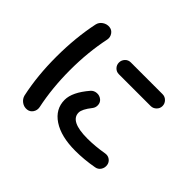

<svg xmlns="http://www.w3.org/2000/svg" viewBox="-170 -1030 1339 1339"><g transform="rotate(45 500.0 -360.0)"><path d="M504.9 -697.3H818.4Q842.8 -697.3 859.9 -679.7Q877 -662.1 877 -638.2Q877 -614.3 859.4 -597.2Q841.8 -580.1 818.4 -580.1H504.9Q480.5 -580.1 463.9 -597.2Q447.3 -614.3 447.3 -638.2Q447.3 -662.1 463.9 -679.7Q480.5 -697.3 504.9 -697.3ZM225.6 46.9Q197.3 49.8 174.3 33.2Q151.4 16.6 144.5 -9.8Q109.4 -171.9 109.9 -359.9Q110.4 -547.9 144.5 -710Q150.4 -737.3 174.3 -753.4Q198.2 -769.5 225.6 -766.6Q252 -763.7 266.6 -741.7Q281.2 -719.7 276.4 -694.3Q243.2 -536.1 243.2 -359.9Q243.2 -183.6 276.4 -26.4Q281.2 0 266.6 22Q252 43.9 225.6 46.9ZM667 12.7Q526.4 12.7 444.8 -41.5Q363.3 -95.7 363.3 -186.5Q363.3 -261.7 446.3 -358.4Q462.9 -377 488.8 -378.9Q514.6 -380.9 535.2 -364.3Q552.7 -349.6 554.2 -325.7Q555.7 -301.8 541 -283.2Q495.1 -225.6 495.1 -192.4Q495.1 -107.4 667 -107.4Q742.2 -107.4 828.1 -122.1Q852.5 -126 871.6 -112.3Q890.6 -98.6 894.5 -75.2Q898.4 -49.8 884.8 -28.8Q871.1 -7.8 845.7 -3.9Q754.9 12.7 667 12.7Z"/></g></svg>

Font: Rounded-X Mgen+ 1mn bold
Style: Bold
Weight: 700
Designer: [Source Han Sans]
Ryoko NISHIZUKA  (kana & ideographs); Paul D. Hunt (Latin, Greek & Cyrillic); Wenlong ZHANG  (bopomofo
Version: Version 1.059.20150602